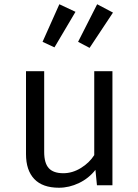

<svg xmlns="http://www.w3.org/2000/svg" viewBox="-20 -877 655 909"><path d="M189.2 -157.4Q189.2 -104.6 211 -80.8Q232.8 -56.9 280 -56.9Q322.6 -56.9 362.8 -81.5Q403.1 -106.2 426.2 -142.6V-540H512.3V0H439L431.8 -72.8Q400.5 -32.8 354.1 -10.5Q307.7 11.8 259 11.8Q181.5 11.8 142.3 -29.5Q103.1 -70.8 103.1 -147.2V-540H189.2ZM237.9 -652.8 181.5 -679 261 -856.9 337.4 -821ZM404.1 -650.3 349.7 -679 440 -856.9 514.9 -817.4Z"/></svg>

Font: Fira Code
Style: Regular
Weight: 400
Designer: Carrois Corporate, Edenspiekermann AG, Nikita Prokopov
Foundry: Carrois Corporate, Edenspiekermann AG, Nikita Prokopov
Version: Version 5.002